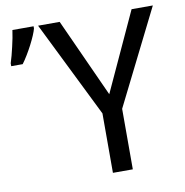

<svg xmlns="http://www.w3.org/2000/svg" viewBox="-92 -792 838 868"><g transform="rotate(-10 327.0 -357.5)"><path d="M402.3 -353 568.4 -713.9H666L448.2 -277.8V0H356.9V-272.9L139.2 -713.9H238.3ZM-12.2 -567.9Q-7.3 -582.5 -2.4 -601.3Q2.4 -620.1 7.1 -639.9Q11.7 -659.7 15.6 -679.2Q19.5 -698.7 21.5 -714.8H118.7V-704.6Q115.7 -692.9 107.7 -673.8Q99.6 -654.8 88.6 -633.5Q77.6 -612.3 64.9 -591.3Q52.2 -570.3 40.5 -554.7H-12.2Z"/></g></svg>

Font: Genotype
Style: Regular
Weight: 400
Foundry: Ascender Corporation
Version: Version 1.00